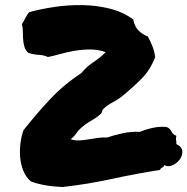

<svg xmlns="http://www.w3.org/2000/svg" viewBox="-20 -747 750 769"><path d="M686.5 -169.9Q710 -158.2 710.4 -140.6Q710.9 -123 699.7 -107.9Q688.5 -92.8 670.4 -85Q652.3 -77.1 637.7 -85.9Q635.7 -78.1 629.4 -75.7Q623 -73.2 621.1 -66.4Q526.4 -51.8 427.7 -30.3Q329.1 -8.8 230.5 2Q154.3 -1 103.5 -20.5Q83 -38.1 72.8 -64.5Q62.5 -90.8 60.5 -120.1Q58.6 -149.4 62.5 -177.2Q66.4 -205.1 74.2 -225.6Q125 -290 180.2 -349.1Q235.4 -408.2 305.7 -454.1Q326.2 -479.5 353.5 -497.6Q380.9 -515.6 403.3 -538.1Q374 -548.8 341.8 -548.8Q309.6 -548.8 278.3 -543.5Q247.1 -538.1 219.7 -530.3Q192.4 -522.5 171.9 -518.6Q156.2 -526.4 135.3 -527.3Q114.3 -528.3 93.8 -535.2Q82 -544.9 77.6 -560.5Q73.2 -576.2 72.3 -592.8Q71.3 -609.4 71.3 -624.5Q71.3 -639.6 67.4 -649.4Q75.2 -662.1 81.5 -674.8Q87.9 -687.5 96.7 -698.2Q142.6 -710.9 198.2 -719.2Q253.9 -727.5 310.5 -726.6Q367.2 -725.6 419.9 -712.4Q472.7 -699.2 513.7 -668.9Q518.6 -641.6 534.2 -625.5Q549.8 -609.4 572.3 -600.6Q583 -581.1 590.8 -561Q598.6 -541 601.6 -518.6Q582 -466.8 546.4 -431.2Q510.7 -395.5 474.6 -366.2Q455.1 -349.6 432.6 -337.9Q410.2 -326.2 393.6 -310.5Q389.6 -306.6 388.7 -300.3Q387.7 -293.9 383.8 -291Q366.2 -275.4 344.7 -263.2Q323.2 -251 305.7 -235.4Q293 -224.6 284.7 -211.9Q276.4 -199.2 262.7 -189.5Q280.3 -183.6 297.4 -184.6Q314.5 -185.5 332.5 -188.5Q350.6 -191.4 369.6 -194.3Q388.7 -197.3 409.2 -196.3Q437.5 -206.1 471.7 -213.4Q505.9 -220.7 540 -218.8Q569.3 -230.5 596.2 -235.8Q623 -241.2 647.5 -238.3Q660.2 -233.4 666.5 -220.7Q672.9 -208 686.5 -203.1Q683.6 -192.4 685.1 -187.5Q686.5 -182.6 686.5 -169.9Z"/></svg>

Font: Permanent Marker
Style: Regular
Weight: 400
Designer: Font Diner, Inc
Foundry: Font Diner, Inc
Version: Version 1.001